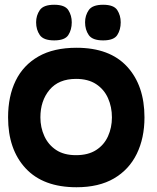

<svg xmlns="http://www.w3.org/2000/svg" viewBox="-20 -774 659 808"><path d="M302 14Q162 14 88 -65.5Q14 -145 14 -280Q14 -369 46 -434.5Q78 -500 142 -536.5Q206 -573 302 -573Q442 -573 515 -493.5Q588 -414 588 -280Q588 -193 555.5 -126.5Q523 -60 459.5 -23Q396 14 302 14ZM300 -121Q351 -121 384.5 -142.5Q418 -164 434.5 -200.5Q451 -237 451 -280Q451 -324 434.5 -361Q418 -398 384.5 -420Q351 -442 300 -442Q227 -442 188.5 -396Q150 -350 150 -280Q150 -238 166.5 -201.5Q183 -165 216 -143Q249 -121 300 -121ZM208 -604Q163 -604 147.5 -626.5Q132 -649 132 -680Q132 -709 147.5 -731.5Q163 -754 208 -754Q253 -754 267.5 -731.5Q282 -709 282 -680Q282 -649 267.5 -626.5Q253 -604 208 -604ZM414 -604Q369 -604 353.5 -626.5Q338 -649 338 -680Q338 -709 353.5 -731.5Q369 -754 414 -754Q459 -754 473.5 -731.5Q488 -709 488 -680Q488 -649 473.5 -626.5Q459 -604 414 -604Z"/></svg>

Font: Darker Grotesque Black
Style: Regular
Weight: 900
Designer: Gabriel Lam
Foundry: TypeRant
Version: Version 1.000;gftools[0.9.28]